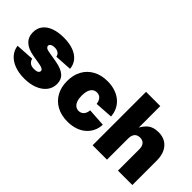

<svg xmlns="http://www.w3.org/2000/svg" viewBox="-27 -1283 1848 1848"><g transform="rotate(45 897.5 -358.5)"><path d="M289.1 11.7Q213.4 11.7 155.5 -10.3Q97.7 -32.2 63 -72.3Q28.3 -112.3 21 -166.5L208.5 -178.2Q214.8 -150.9 235.1 -135.3Q255.4 -119.6 291 -119.6Q319.8 -119.6 335.9 -128.4Q352.1 -137.2 352.1 -153.3Q352.1 -167 337.4 -175.8Q322.8 -184.6 292 -189.9L195.3 -206.5Q115.2 -220.2 74.2 -259.8Q33.2 -299.3 33.2 -362.8Q33.2 -418 63 -457Q92.8 -496.1 148.2 -516.8Q203.6 -537.6 281.2 -537.6Q356.9 -537.6 412.1 -517.1Q467.3 -496.6 499 -458.3Q530.8 -419.9 535.2 -366.7L359.4 -356Q356.4 -380.4 336.2 -394.3Q315.9 -408.2 287.6 -408.2Q260.3 -408.2 244.1 -398.9Q228 -389.6 228 -374Q228 -361.8 239.5 -352.3Q251 -342.8 277.3 -338.4L388.2 -319.3Q470.7 -305.2 510.7 -270.3Q550.8 -235.4 550.8 -176.3Q550.8 -119.6 517.6 -77.4Q484.4 -35.2 425.3 -11.7Q366.2 11.7 289.1 11.7Z M876 10.7Q791 10.7 728.3 -23.7Q665.5 -58.1 631.6 -119.9Q597.7 -181.6 597.7 -263.7Q597.7 -346.2 631.6 -408Q665.5 -469.7 728.3 -504.2Q791 -538.6 876 -538.6Q932.6 -538.6 979.5 -522.9Q1026.4 -507.3 1060.8 -478.8Q1095.2 -450.2 1115.2 -410.2Q1135.3 -370.1 1138.7 -321.3L955.1 -309.1Q952.6 -328.1 946.5 -343Q940.4 -357.9 930.9 -368.4Q921.4 -378.9 908.4 -384.3Q895.5 -389.6 879.4 -389.6Q853.5 -389.6 835 -375.2Q816.4 -360.8 806.4 -332.8Q796.4 -304.7 796.4 -264.2Q796.4 -224.1 806.4 -196Q816.4 -168 835.2 -153.1Q854 -138.2 879.4 -138.2Q895.5 -138.2 908.4 -143.8Q921.4 -149.4 931.2 -159.9Q940.9 -170.4 947 -186Q953.1 -201.7 955.1 -221.2L1138.7 -209.5Q1136.7 -159.7 1116.9 -119.4Q1097.2 -79.1 1062.7 -49.8Q1028.3 -20.5 981 -4.9Q933.6 10.7 876 10.7Z M1404.8 -288.1V0H1209V-727.5H1402.8V-388.2H1382.8Q1404.8 -453.1 1448.5 -495.8Q1492.2 -538.6 1568.8 -538.6Q1627 -538.6 1667.2 -513.2Q1707.5 -487.8 1728.8 -441.9Q1750 -396 1750 -335V0H1554.2V-292.5Q1554.2 -332 1534.9 -354Q1515.6 -376 1480 -376Q1456.5 -376 1439.7 -366Q1422.9 -356 1413.8 -336.4Q1404.8 -316.9 1404.8 -288.1Z"/></g></svg>

Font: Inter 24pt Black
Style: Regular
Weight: 900
Designer: Rasmus Andersson
Foundry: rsms
Version: Version 4.001;git-66647c0bb